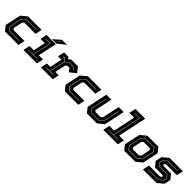

<svg xmlns="http://www.w3.org/2000/svg" viewBox="381 -2297 3844 3844"><g transform="rotate(45 2303.0 -375.0)"><path d="M100.5 0 19.5 -103 90.5 -437 215.5 -540H597.5L567.5 -398.5H254.5L217.5 -368L175.5 -172L199.5 -141.5H512.5L482.5 0ZM154.5 -67H433.5L435 -74H158.5L103 -142.5L158 -402.5L238 -467.5H518.5L520 -474.5H237L151.5 -404.5L95 -139Z M624.5 0 654.5 -141.5H774.5L829.5 -398.5H709.5L739.5 -540H1000.5L915.5 -141.5H1035.5L1005.5 0ZM699.5 -67H960L961.5 -74H830.5L915.5 -474H786L784.5 -467H907L823.5 -74H701ZM875 -556 1025 -688H1168.5L998.5 -556ZM974.5 -590H981.5L1055.5 -653H1048Z M1117.5 0 1148 -141H1245L1298.5 -391.5L1292.5 -399H1204L1234 -540H1360.5L1386 -500L1433 -540H1627L1713 -430.5L1581.5 -324.5L1528.5 -398.5H1472L1435 -368L1386.5 -140.5H1483.5L1453.5 0ZM1193.5 -67.5H1406L1407.5 -74.5H1304.5L1375.5 -407L1446 -465.5H1581L1613.5 -418L1619.5 -422.5L1585 -472.5H1445.5L1372.5 -412.5L1330 -472.5H1280L1278.5 -465.5H1325.5L1368.5 -405.5L1297.5 -74.5H1195Z M1794.5 0 1713.5 -103 1784.5 -437 1909.5 -540H2291.5L2261.5 -398.5H1948.5L1911.5 -368L1869.5 -172L1893.5 -141.5H2206.5L2176.5 0ZM1848.5 -67H2127.5L2129 -74H1852.5L1797 -142.5L1852 -402.5L1932 -467.5H2212.5L2214 -474.5H1931L1845.5 -404.5L1789 -139Z M2419.5 0 2338.5 -103 2431.5 -540H2573L2494.5 -172L2518.5 -141.5H2665.5L2702.5 -172L2781 -540H2922.5L2829.5 -103L2704.5 0ZM2473 -67.5H2684L2772 -144L2842 -473.5H2835L2765 -146L2683 -74.5H2477L2421 -146.5L2491 -473.5H2484L2414 -144.5Z M2885.5 0 2915.5 -141.5H3050.5L3149.5 -608.5H3014.5L3044.5 -750H3320.5L3191.5 -141.5H3326.5L3296.5 0ZM2962.5 -67H3248L3249.5 -74H3107.5L3237 -684H3093.5L3092 -677H3228.5L3100.5 -74H2964Z M3477 0 3396 -103 3467 -437 3592 -540H3904.5L3985.5 -437L3914.5 -103L3789.5 0ZM3531.5 -67H3770L3854.5 -138.5L3911 -403.5L3856.5 -473.5H3614L3529 -403L3473 -141ZM3535.5 -74 3480.5 -143 3535.5 -401 3615 -466.5H3852.5L3903.5 -401.5L3848 -140.5L3769 -74ZM3576 -141.5H3750.5L3787.5 -172L3829.5 -368L3805.5 -398.5H3631L3594 -368L3552 -172Z M4007.5 0 4037.5 -141.5H4352.5L4389.5 -172L4389 -169.5L4366 -199.5H4148L4067 -302.5L4095.5 -437L4220.5 -540H4599L4569 -398.5H4259L4222 -368L4222.5 -371L4246.5 -340.5H4463.5L4544.5 -237.5L4516 -103L4391 0ZM4092 -69H4376.5L4455.5 -134.5L4472.5 -213L4420.5 -276H4192L4148 -331.5L4164 -406L4237.5 -466.5H4514L4515.5 -473.5H4236.5L4157.5 -408L4140.5 -329.5L4188 -269H4416.5L4465 -211L4449 -136.5L4375.5 -76H4093.5Z"/></g></svg>

Font: Tourney Thin ExtraBold
Style: Italic
Weight: 800
Italic angle: -12°
Version: Version 1.015